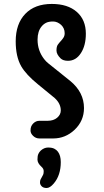

<svg xmlns="http://www.w3.org/2000/svg" viewBox="-20 -693 522 961"><path d="M286.1 -568.4Q267.1 -585.4 245.6 -585.4Q224.1 -585.4 211.2 -579.1Q198.2 -572.8 188.5 -561Q168 -536.6 168 -494.6Q168 -439.9 200.7 -397.5Q210.4 -384.8 221.7 -376L332.5 -287.1Q400.4 -230.5 400.4 -152.3Q400.4 -87.9 353 -43Q307.1 0 246.1 0H177.2Q159.2 0 146 -12.7Q132.8 -25.4 132.8 -39.1Q132.8 -52.7 136.5 -60.8Q140.1 -68.8 146.5 -75.2Q159.7 -88.4 177.2 -88.4H218.3Q248 -88.4 266.1 -103.8Q284.2 -119.1 284.2 -140.1Q284.2 -174.8 253.4 -202.6L169.9 -271Q110.4 -319.3 85.9 -361.8Q58.6 -410.2 58.6 -485.8Q58.6 -574.2 106.9 -624Q154.3 -673.3 239.3 -673.3Q318.8 -673.3 364.3 -633.5Q409.7 -593.8 409.7 -524.4Q409.7 -465.8 385.3 -427.7Q360.4 -388.7 320.3 -388.7Q296.4 -388.7 283.7 -400.4Q262.7 -420.9 262.7 -440.2Q262.7 -459.5 269 -468.8Q275.4 -478 283.2 -486.3Q291 -494.6 297.4 -504.2Q303.7 -513.7 303.7 -526.6Q303.7 -539.6 299.1 -550Q294.4 -560.5 286.1 -568.4ZM187.5 141.6Q167.5 123.5 167.5 105.5Q167.5 87.4 171.9 77.6Q176.3 67.9 184.1 60.5Q201.2 45.4 220.5 45.4Q239.7 45.4 251.2 51Q262.7 56.6 270 66.4Q284.2 85.4 284.2 118.2Q284.2 184.6 249 225.6Q230 248 213.4 248Q196.8 248 188.5 239.3Q180.2 230.5 180.2 220.7Q180.2 210.9 183.1 205.1Q186 199.2 189.5 193.4Q192.9 187.5 195.8 181.6Q198.7 175.8 198.7 163.6Q198.7 151.4 187.5 141.6Z"/></svg>

Font: Supermercado
Style: Regular
Weight: 400
Designer: James Grieshaber
Foundry: James Grieshaber
Version: Version 1.002